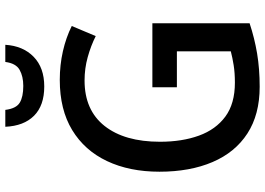

<svg xmlns="http://www.w3.org/2000/svg" viewBox="-154 -810 974 705"><g transform="rotate(-90 332.5 -457.0)"><path d="M365 -384H600V-27Q546 -9 489.5 0.5Q433 10 367 10Q265 10 195.5 -35Q126 -80 90.5 -163Q55 -246 55 -358Q55 -468 94 -550.5Q133 -633 208 -678.5Q283 -724 392 -724Q447 -724 497.5 -712.5Q548 -701 590 -680L553 -592Q517 -610 475.5 -621.5Q434 -633 390 -633Q281 -633 223 -559.5Q165 -486 165 -356Q165 -275 187.5 -213Q210 -151 257.5 -116Q305 -81 382 -81Q418 -81 446 -85.5Q474 -90 497 -96V-294H365ZM521 -924Q517 -859 477 -820Q437 -781 368 -781Q298 -781 260.5 -818.5Q223 -856 220 -924H282Q287 -884 308.5 -871Q330 -858 370 -858Q405 -858 429 -871.5Q453 -885 458 -924Z"/></g></svg>

Font: Noto Sans Georgian SemiCondensed Medium
Style: Regular
Weight: 500
Width: 4
Designer: Monotype Design Team, Akaki Razmadze
Foundry: Google LLC
Version: Version 2.005; ttfautohint (v1.8.4.7-5d5b)